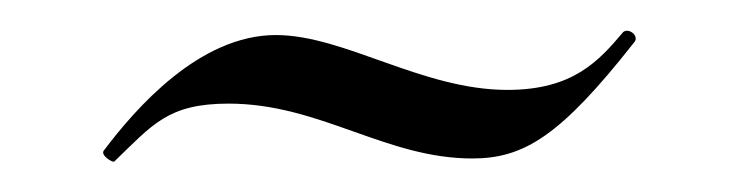

<svg xmlns="http://www.w3.org/2000/svg" viewBox="-20 -257 483 126"><path d="M313 -198C257 -198 206 -234 161 -234C111 -234 69 -186 48 -158C46 -155 54 -150 55 -151C80 -175 90 -189 130 -189C190 -189 233 -153 290 -153C324 -153 348 -168 396 -229C400 -233 393 -239 389 -236C373 -217 356 -198 313 -198Z"/></svg>

Font: Cormorant Garamond
Style: Regular
Weight: 400
Designer: Christian Thalmann (Catharsis Fonts)
Foundry: Catharsis Fonts
Version: Version 4.002;Glyphs 3.4 (3410)